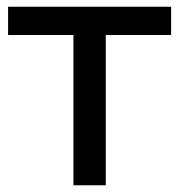

<svg xmlns="http://www.w3.org/2000/svg" viewBox="-20 -550 533 570"><path d="M488 -446V-530H4V-446H198V0H294V-446Z"/></svg>

Font: Rookery
Style: Regular
Weight: 400
Designer: Ryan Kimball / Julieta Ulanovsky
Foundry: Motorola Mobility LLC.
Version: Version 1.0